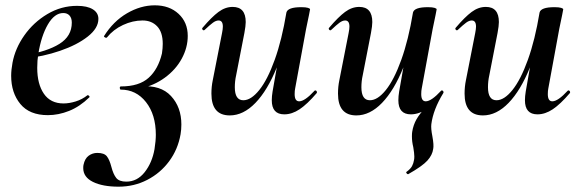

<svg xmlns="http://www.w3.org/2000/svg" viewBox="-20 -421 2185 722"><path d="M22 -136Q22 -158 27 -185Q37 -239 71.5 -288Q106 -337 158 -368Q210 -399 270 -399Q308 -399 329 -386Q350 -373 350 -350Q350 -315 310 -283.5Q270 -252 206 -230Q142 -208 73 -201L75 -214Q157 -227 203.5 -256Q250 -285 250 -336Q250 -353 241.5 -362.5Q233 -372 218 -372Q185 -372 160 -329Q135 -286 124 -218Q120 -194 120 -166Q120 -105 145 -68.5Q170 -32 219 -32Q240 -32 264.5 -39.5Q289 -47 309 -63H310Q313 -63 315.5 -60Q318 -57 316 -55Q280 -20 240 -4Q200 12 160 12Q91 12 56.5 -30Q22 -72 22 -136Z M592 -256Q592 -300 571 -322Q550 -344 516 -344Q479 -344 442.5 -327Q406 -310 382 -280Q381 -279 379 -279Q376 -279 373 -281.5Q370 -284 371 -285Q406 -341 457.5 -371Q509 -401 562 -401Q617 -401 651.5 -369Q686 -337 686 -286Q686 -242 663.5 -200.5Q641 -159 600 -129Q559 -99 507 -88L510 -96Q584 -102 623 -60Q662 -18 662 47Q662 66 659 84Q649 141 616 185.5Q583 230 533.5 255.5Q484 281 426 281Q366 281 329.5 263Q293 245 293 211Q293 203 294 199Q299 175 313.5 164.5Q328 154 346 154Q372 154 382 167Q392 180 399 207Q406 234 417 248Q428 262 455 262Q496 262 524 226.5Q552 191 561 140Q566 108 566 86Q566 10 529 -37Q492 -84 434 -84Q431 -84 430.5 -90Q430 -96 435 -96Q503 -96 539 -128.5Q575 -161 589 -220Q592 -240 592 -256Z M775 -69Q775 -95 780 -119L815 -297Q818 -312 818 -321Q818 -344 802 -344Q792 -344 780.5 -335.5Q769 -327 750 -309Q748 -307 746 -307Q743 -307 741 -310.5Q739 -314 742 -317Q776 -357 801.5 -376Q827 -395 855 -395Q904 -395 904 -338Q904 -324 899 -297L868 -138Q863 -116 863 -93Q863 -44 895 -44Q924 -44 955 -82.5Q986 -121 1013 -196Q1040 -271 1057 -374L1075 -373Q1056 -255 1021 -168Q986 -81 940.5 -34Q895 13 844 13Q775 13 775 -69ZM1002 -44Q1002 -59 1005 -77L1057 -374Q1062 -394 1113 -394Q1130 -394 1138 -391.5Q1146 -389 1146 -386L1142 -365Q1132 -318 1131 -312L1090 -89Q1088 -80 1088 -67Q1088 -40 1105 -40Q1126 -40 1163 -80Q1164 -81 1166 -81Q1169 -81 1171 -77.5Q1173 -74 1171 -71Q1135 -29 1106.5 -10Q1078 9 1049 9Q1002 9 1002 -44Z M1251 -69Q1251 -95 1256 -119L1291 -297Q1294 -312 1294 -321Q1294 -344 1278 -344Q1268 -344 1256.5 -335.5Q1245 -327 1226 -309Q1224 -307 1222 -307Q1219 -307 1217 -310.5Q1215 -314 1218 -317Q1252 -357 1277.5 -376Q1303 -395 1331 -395Q1380 -395 1380 -338Q1380 -324 1375 -297L1344 -138Q1339 -116 1339 -93Q1339 -44 1371 -44Q1400 -44 1431 -82.5Q1462 -121 1489 -196Q1516 -271 1533 -374L1551 -373Q1532 -255 1497 -168Q1462 -81 1416.5 -34Q1371 13 1320 13Q1251 13 1251 -69ZM1514 234Q1511 234 1508.5 230Q1506 226 1509 225Q1524 214 1529.5 203.5Q1535 193 1537 180Q1538 176 1538 167Q1538 156 1534 132Q1529 112 1529 92Q1529 81 1530 75Q1534 49 1546.5 27Q1559 5 1591 -29L1587 -13Q1574 -3 1557.5 3Q1541 9 1525 9Q1478 9 1478 -44Q1478 -59 1481 -77L1533 -374Q1538 -394 1589 -394Q1606 -394 1614 -391.5Q1622 -389 1622 -386L1618 -365Q1608 -318 1607 -312L1566 -89Q1564 -80 1564 -67Q1564 -40 1581 -40Q1602 -40 1639 -80Q1640 -81 1642 -81Q1645 -81 1647 -77.5Q1649 -74 1647 -71Q1609 -9 1602 46Q1600 62 1606 92Q1612 125 1609 139Q1606 162 1587 183Q1568 204 1515 234Z M1727 -69Q1727 -95 1732 -119L1767 -297Q1770 -312 1770 -321Q1770 -344 1754 -344Q1744 -344 1732.5 -335.5Q1721 -327 1702 -309Q1700 -307 1698 -307Q1695 -307 1693 -310.5Q1691 -314 1694 -317Q1728 -357 1753.5 -376Q1779 -395 1807 -395Q1856 -395 1856 -338Q1856 -324 1851 -297L1820 -138Q1815 -116 1815 -93Q1815 -44 1847 -44Q1876 -44 1907 -82.5Q1938 -121 1965 -196Q1992 -271 2009 -374L2027 -373Q2008 -255 1973 -168Q1938 -81 1892.5 -34Q1847 13 1796 13Q1727 13 1727 -69ZM1954 -44Q1954 -59 1957 -77L2009 -374Q2014 -394 2065 -394Q2082 -394 2090 -391.5Q2098 -389 2098 -386L2094 -365Q2084 -318 2083 -312L2042 -89Q2040 -80 2040 -67Q2040 -40 2057 -40Q2078 -40 2115 -80Q2116 -81 2118 -81Q2121 -81 2123 -77.5Q2125 -74 2123 -71Q2087 -29 2058.5 -10Q2030 9 2001 9Q1954 9 1954 -44Z"/></svg>

Font: Cormorant Infant
Style: Bold Italic
Weight: 700
Italic angle: -10°
Designer: Christian Thalmann (Catharsis Fonts)
Foundry: Catharsis Fonts
Version: Version 4.000